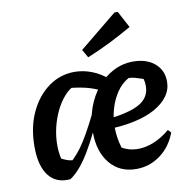

<svg xmlns="http://www.w3.org/2000/svg" viewBox="-84 -838 921 931"><g transform="rotate(-10 376.5 -372.0)"><path d="M190 4Q121 11 83 -37Q45 -85 45 -181Q45 -276 79 -349Q113 -422 170.5 -463.5Q228 -505 298 -505Q342 -505 385 -488Q428 -471 462 -440L420 -389Q381 -410 335.5 -420.5Q290 -431 235 -434L289 -441Q260 -428 235.5 -400Q211 -372 193 -334.5Q175 -297 165 -254.5Q155 -212 155 -169Q155 -126 166 -89L145 -112Q166 -99 184.5 -92Q203 -85 226 -83L200 -70Q222 -90 241.5 -112.5Q261 -135 281 -167Q301 -199 325 -245Q349 -291 380 -357L403 -345Q368 -266 340 -208Q312 -150 287.5 -109.5Q263 -69 239.5 -41.5Q216 -14 190 4ZM513 11Q432 11 384 -47Q336 -105 336 -202Q336 -265 355.5 -320Q375 -375 409.5 -416.5Q444 -458 489.5 -481.5Q535 -505 587 -505Q653 -505 693 -471Q733 -437 733 -381Q733 -342 710 -310Q687 -278 645 -254.5Q603 -231 544 -218Q485 -205 414 -203V-251Q528 -263 578 -292.5Q628 -322 628 -378Q628 -386 627 -394.5Q626 -403 623 -413Q601 -420 585 -425Q569 -430 552 -430Q517 -410 493.5 -375.5Q470 -341 457 -296.5Q444 -252 444.5 -203Q445 -154 460 -104Q492 -85 532 -83.5Q572 -82 614.5 -99Q657 -116 696 -149L710 -134Q685 -67 632 -28Q579 11 513 11ZM377 -563 354 -603 540 -755H556L600 -673Q546 -642 491 -614.5Q436 -587 377 -563Z"/></g></svg>

Font: Piazzolla Thin
Style: Bold Italic
Weight: 700
Italic angle: -11.3°
Version: Version 2.005